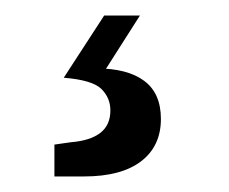

<svg xmlns="http://www.w3.org/2000/svg" viewBox="-20 -35 294 247"><path d="M50 192V151L71 148Q96 146 109 136Q122 126 122 107Q122 91 110.5 79.5Q99 68 62 65L104 53Q144 53 165.5 69Q187 85 187 118Q187 153 161.5 172.5Q136 192 88 192ZM62 65 114 -15H160L109 65Z"/></svg>

Font: Exo Thin Medium
Style: Regular
Weight: 500
Version: Version 2.000